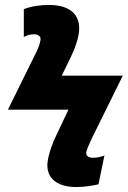

<svg xmlns="http://www.w3.org/2000/svg" viewBox="-20 -744 516 774"><path d="M287 10C324 10 360 3 377 -1L401 -117C390 -113 374 -108 355 -108C336 -108 325 -117 328 -131C332 -148 341 -166 352 -190L475 -439H229L264 -511C285 -555 291 -577 296 -600C312 -678 269 -724 178 -724C142 -724 106 -719 76 -707V-595C88 -602 106 -606 116 -606C133 -606 147 -598 143 -581C139 -559 130 -541 118 -517L12 -302H256L210 -205C189 -163 179 -129 174 -105C158 -31 205 10 287 10Z"/></svg>

Font: Noto Sans SemiCondensed ExtraBold
Style: Italic
Weight: 800
Width: 4
Italic angle: -12°
Designer: Monotype Design Team
Foundry: Monotype Imaging Inc.
Version: Version 2.013